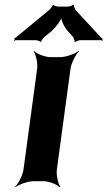

<svg xmlns="http://www.w3.org/2000/svg" viewBox="-20 -771 458 817"><path d="M222 -50 280 -478C283 -502 302 -539 316 -552L314 -554C299 -542 261 -528 237 -528H195C171 -528 136 -542 125 -554L123 -552C133 -539 141 -502 138 -478L80 -50C77 -26 58 11 44 24L45 26C60 14 99 0 123 0H165C189 0 223 14 234 26L237 24C227 11 219 -26 222 -50ZM413 -608 301 -729C299 -733 293 -746 295 -749L291 -751C288 -747 274 -743 269 -743H227C222 -743 209 -747 207 -750L204 -749C205 -746 194 -733 191 -730L47 -611C46 -610 44 -610 43 -610L41 -607C41 -606 43 -605 43 -604C43 -602 40 -600 39 -599L41 -597C42 -598 44 -600 46 -600H132C137 -600 150 -596 152 -593L156 -594C154 -597 165 -610 168 -613L200 -639C217 -654 242 -687 244 -703H240C238 -687 255 -653 268 -639L291 -614C293 -610 299 -597 297 -594L301 -592C303 -596 317 -600 322 -600H412C413 -600 413 -598 414 -597L418 -600C417 -601 415 -602 415 -603C415 -604 416 -604 417 -605L415 -608Z"/></svg>

Font: Asimov
Style: EdgeNarIt
Weight: 500
Designer: Google
Version: Version 2.000980: 2014